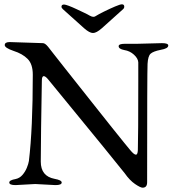

<svg xmlns="http://www.w3.org/2000/svg" viewBox="-20 -853 810 890"><path d="M265 -822Q265 -832 277 -832Q283 -832 299 -826Q315 -820 334 -811Q353 -802 370 -794Q387 -786 395 -781Q406 -775 412 -775Q418 -775 421 -777Q437 -787 463.5 -800Q490 -813 513.5 -823Q537 -833 545 -833Q556 -833 556 -822Q556 -815 550 -810L452 -722Q427 -700 411 -700Q395 -700 370 -722L272 -810Q265 -816 265 -822ZM179 -653Q189 -653 203 -636Q207 -631 228 -604Q249 -577 281.5 -536Q314 -495 352 -447Q390 -399 428.5 -350.5Q467 -302 500 -260.5Q533 -219 555.5 -191.5Q578 -164 583 -158Q601 -136 610 -136Q618 -136 619 -157Q620 -189 620.5 -269Q621 -349 621 -477V-564Q620 -582 601 -599.5Q582 -617 556 -621Q530 -626 530 -639Q530 -650 559 -650H616L731 -653Q760 -653 760 -642Q760 -628 725 -622Q690 -615 678 -604Q666 -593 664 -557Q663 -538 662.5 -401Q662 -264 662 -8Q662 17 641 17Q631 17 606 0Q581 -17 558 -50Q545 -67 456.5 -175.5Q368 -284 204 -484Q191 -500 183 -500Q174 -500 174 -479Q172 -355 170.5 -261.5Q169 -168 169 -104Q169 -36 233 -24Q266 -18 266 -7Q266 5 237 5L143 0L52 5Q23 5 23 -7Q23 -18 52 -23Q71 -27 84 -42Q97 -57 104.5 -75.5Q112 -94 114 -107Q132 -257 132 -507Q132 -556 108 -580Q84 -604 43 -617Q2 -631 2 -644Q2 -658 25 -658Z"/></svg>

Font: Benne
Style: Regular
Weight: 400
Designer: John-Daniel Harrington
Version: Version 1.001